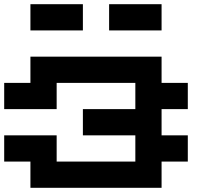

<svg xmlns="http://www.w3.org/2000/svg" viewBox="-20 -1020 1040 915"><path d="M125 -875V-1000H375V-875ZM500 -875V-1000H750V-875ZM125 -125V-250H0V-375H250V-250H625V-375H375V-500H625V-625H250V-500H0V-625H125V-750H750V-625H875V-500H750V-375H875V-250H750V-125Z"/></svg>

Font: Press Start 2P
Style: Regular
Weight: 400
Designer: CodeMan38
Foundry: CodeMan38
Version: Version 3.000